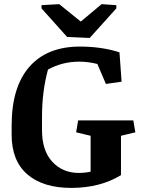

<svg xmlns="http://www.w3.org/2000/svg" viewBox="-20 -896 689 926"><path d="M36.1 -246.6V-290Q36.1 -475.6 121.1 -573.2Q206.1 -670.9 364.3 -671.4Q470.7 -671.4 556.2 -643.6L566.4 -502L490.7 -491.2L449.7 -587.4Q406.7 -598.6 361.3 -598.6Q280.3 -598.6 211.4 -560.5Q182.6 -455.1 182.6 -333.5V-268.6Q182.6 -169.4 232.4 -115.7Q282.2 -62 359.9 -62Q388.7 -62 417 -67.9V-241.2L347.2 -257.8L356.9 -315.4H623L632.8 -257.8L563.5 -241.2V-51.3Q462.9 9.8 325.7 10.3Q188.5 10.7 112.3 -54.7Q36.1 -120.1 36.1 -246.6ZM180.2 -871.1 265.6 -876 369.6 -792 470.2 -876 541 -871.1V-855.5L412.6 -712.9L303.7 -717.8L180.2 -855.5Z"/></svg>

Font: NoticiaText-Bold
Style: Bold
Weight: 700
Designer: JM Sole
Foundry: JM Sole
Version: Version 1.003